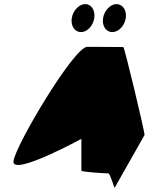

<svg xmlns="http://www.w3.org/2000/svg" viewBox="-20 -932 727 939"><path d="M46 -145C34 -65 378 -253 378 -253V-98C378 -90 501 -84 510 -84C519 -84 540 -6 541 -14L687 -272C689 -282 589 -702 583 -702C583 -702 472 -703 407 -703C342 -703 58 -225 46 -145ZM331 -843C325 -805 346 -775 376 -775C406 -775 435 -805 441 -843C447 -881 427 -912 397 -912C367 -912 337 -881 331 -843ZM484 -843C478 -805 499 -775 529 -775C559 -775 589 -805 595 -843C601 -881 580 -912 550 -912C520 -912 490 -881 484 -843Z"/></svg>

Font: Ampere
Style: CndIta
Weight: 400
Version: Version 1